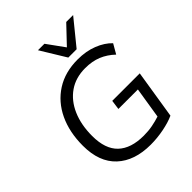

<svg xmlns="http://www.w3.org/2000/svg" viewBox="-256 -1083 1239 1239"><g transform="rotate(-45 363.0 -464.0)"><path d="M391 9Q244 9 160 -69Q76 -147 76 -296Q76 -420 120.5 -514Q165 -608 248 -661Q331 -714 446 -714Q522 -714 583 -690Q644 -666 682 -626L644 -560Q602 -600 553 -620Q504 -640 441 -640Q354 -640 292 -597Q230 -554 196.5 -477Q163 -400 163 -298Q163 -179 223.5 -121.5Q284 -64 400 -64Q443 -64 479.5 -71Q516 -78 550 -89L584 -302H406L415 -367H666L613 -34Q572 -15 511.5 -3Q451 9 391 9ZM412 -765 307 -937H366L452 -818L565 -937H628L488 -765Z"/></g></svg>

Font: Nunito Sans
Style: Italic
Weight: 400
Italic angle: -9°
Designer: Vernon Adams
Foundry: Vernon Adams
Version: Version 3.006; ttfautohint (v1.8.3)